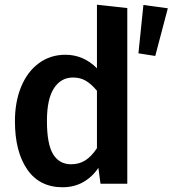

<svg xmlns="http://www.w3.org/2000/svg" viewBox="-20 -775 728 810"><path d="M517 -741V0H404L395 -67Q370 -29 331.5 -7Q293 15 244 15Q147 15 95 -60Q43 -135 43 -264Q43 -345 69 -408.5Q95 -472 143.5 -508Q192 -544 256 -544Q332 -544 389 -487V-755ZM389 -150V-392Q366 -420 342.5 -434Q319 -448 288 -448Q237 -448 207.5 -402.5Q178 -357 178 -265Q178 -167 204 -124.5Q230 -82 280 -82Q314 -82 340 -98.5Q366 -115 389 -150ZM688 -740 585 -754 564 -550 635 -539Z"/></svg>

Font: Fira Sans Medium
Style: Regular
Weight: 500
Designer: bBox Type GmbH & Carrois Corporate GbR & Edenspiekermann AG
Foundry: bBox Type GmbH & Carrois Corporate GbR & Edenspiekermann AG
Version: Version 4.301